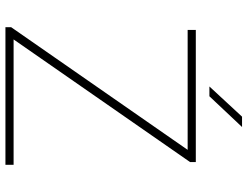

<svg xmlns="http://www.w3.org/2000/svg" viewBox="-122 -788 910 706"><g transform="rotate(90 333.0 -435.0)"><path d="M125 -30H586V0H80V-21L531 -670H90V-700H576V-679ZM298 -750 409 -870H447L334 -750Z"/></g></svg>

Font: Fivo Sans Thin
Style: Regular
Weight: 250
Foundry: Alexander Slobzheninov
Version: 1.0